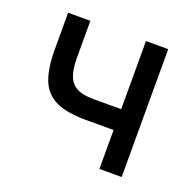

<svg xmlns="http://www.w3.org/2000/svg" viewBox="-90 -555 664 649"><g transform="rotate(20 242.5 -230.0)"><path d="M230 -215H330V-460H410V0H330V-140H230Q161 -140 121.5 -159Q82 -178 66 -219.5Q50 -261 50 -328V-460H130V-328Q130 -288 139 -263Q148 -238 170 -226.5Q192 -215 230 -215Z"/></g></svg>

Font: Jost
Style: Regular
Weight: 400
Version: Version 3.710